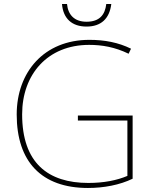

<svg xmlns="http://www.w3.org/2000/svg" viewBox="-20 -924 760 954"><path d="M533 -904H508C502 -851 475 -816 410 -816C349 -816 318 -851 313 -904H288C294 -831 338 -792 410 -792C482 -792 524 -831 533 -904ZM367 -350V-325H613V-50C561 -28 496 -15 419 -15C219 -15 90 -114 90 -356C90 -554 216 -701 423 -701C487 -701 551 -690 619 -657L631 -682C568 -713 500 -726 424 -726C199 -726 63 -566 63 -355C63 -121 186 10 417 10C496 10 575 -5 639 -36V-350Z"/></svg>

Font: Noto Sans Gurmukhi Thin
Style: Regular
Weight: 100
Designer: Jelle Bosma - Monotype Design Team
Foundry: Monotype Imaging Inc.
Version: Version 2.004